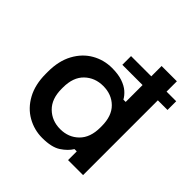

<svg xmlns="http://www.w3.org/2000/svg" viewBox="-187 -850 1013 1013"><g transform="rotate(45 319.5 -343.0)"><path d="M275 14Q215 14 163 -15.5Q111 -45 80 -102Q49 -159 49 -239V-255Q49 -335 80 -392Q111 -449 162.5 -478.5Q214 -508 275 -508Q321 -508 353 -497Q385 -486 404.5 -469Q424 -452 435 -432H452V-700H566V0H454V-65H437Q419 -35 382 -10.5Q345 14 275 14ZM309 -86Q371 -86 412 -126.5Q453 -167 453 -242V-252Q453 -328 412.5 -368Q372 -408 309 -408Q247 -408 205.5 -368Q164 -328 164 -252V-242Q164 -167 205.5 -126.5Q247 -86 309 -86ZM301 -558V-623H638V-558Z"/></g></svg>

Font: Space Grotesk SemiBold
Style: Regular
Weight: 600
Designer: Florian Karsten
Foundry: Florian Karsten
Version: Version 2.000